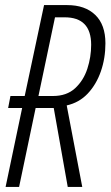

<svg xmlns="http://www.w3.org/2000/svg" viewBox="-20 -734 434 754"><path d="M2 0 67 -310H12L21 -357H77L153 -714H244Q314 -714 354 -675.5Q394 -637 394 -564Q394 -505 376 -453.5Q358 -402 324.5 -366.5Q291 -331 242 -320L303 0H246L191 -310H120L55 0ZM188 -357Q242 -357 275 -387.5Q308 -418 323 -464Q338 -510 338 -558Q338 -666 234 -666H196L131 -357Z"/></svg>

Font: Noto Sans ExtraCondensed Light
Style: Italic
Weight: 300
Width: 2
Italic angle: -12°
Designer: Monotype Design Team
Foundry: Monotype Imaging Inc.
Version: Version 2.013; ttfautohint (v1.8.4.7-5d5b)